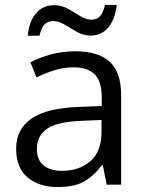

<svg xmlns="http://www.w3.org/2000/svg" viewBox="-20 -753 596 783"><path d="M285.6 -543.9Q381.3 -543.9 427.7 -501Q474.1 -458 474.1 -363.8V0H415L399.4 -79.1H395.5Q361.8 -34.7 322.5 -12.5Q283.2 9.8 213.9 9.8Q140.6 9.8 93.3 -28.8Q45.9 -67.4 45.9 -147Q45.9 -227.1 109.4 -270Q172.9 -313 302.7 -316.9L395 -320.8V-353.5Q395 -422.9 365.2 -450.7Q335.4 -478.5 281.2 -478.5Q239.3 -478.5 201.2 -466.3Q163.1 -454.1 128.9 -437.5L104 -499Q140.1 -517.6 187 -530.8Q233.9 -543.9 285.6 -543.9ZM394 -263.7 312.5 -260.3Q212.4 -256.3 171.4 -227.5Q130.4 -198.7 130.4 -146Q130.4 -100.1 158.2 -78.1Q186 -56.2 231.9 -56.2Q303.2 -56.2 348.6 -95.7Q394 -135.3 394 -214.4ZM93.3 -607.4Q98.6 -665.5 126.7 -698.7Q154.8 -731.9 200.7 -731.9Q231 -731.9 257.1 -717.3Q283.2 -702.6 306.9 -687.7Q330.6 -672.9 352.1 -672.9Q375.5 -672.9 388.4 -687.3Q401.4 -701.7 408.2 -732.9H456.1Q449.7 -675.8 422.4 -641.8Q395 -607.9 348.6 -607.9Q320.3 -607.9 294.2 -622.8Q268.1 -637.7 244.1 -652.3Q220.2 -667 197.3 -667Q173.3 -667 160.6 -652.6Q147.9 -638.2 141.1 -607.4Z"/></svg>

Font: Open Sans
Style: Regular
Weight: 400
Designer: Monotype Design Team
Foundry: Monotype Imaging Inc.
Version: Version 3.000; ttfautohint (v1.8.4)